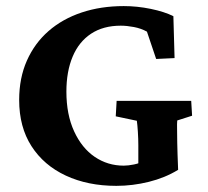

<svg xmlns="http://www.w3.org/2000/svg" viewBox="-20 -602 685 631"><path d="M362.3 8.8Q268.6 8.8 196.3 -24.9Q124 -58.6 83.5 -121.6Q43 -184.6 43 -273.4Q43 -345.7 68.4 -402.8Q93.8 -460 139.6 -500Q185.5 -540 248.5 -561Q311.5 -582 386.7 -582Q430.7 -582 475.6 -572.8Q520.5 -563.5 549.8 -548.8L553.7 -411.1L493.2 -408.2L462.9 -498Q443.4 -508.8 419.9 -513.2Q396.5 -517.6 377 -517.6Q319.3 -517.6 279.3 -491.2Q239.3 -464.8 218.8 -416Q198.2 -367.2 198.2 -300.8Q198.2 -225.6 223.6 -170.4Q249 -115.2 291.5 -86.4Q334 -57.6 386.7 -57.6Q401.4 -57.6 420.4 -61.5Q439.5 -65.4 455.1 -74.2L434.6 -21.5V-125Q434.6 -145.5 433.1 -168.9Q431.6 -192.4 429.7 -205.1L360.4 -219.7L363.3 -270.5H608.4L611.3 -221.7L562.5 -206.1Q561.5 -196.3 562 -175.8Q562.5 -155.3 562.5 -132.8Q562.5 -116.2 563.5 -94.7Q564.5 -73.2 565.4 -43.9Q522.5 -17.6 469.2 -4.4Q416 8.8 362.3 8.8Z"/></svg>

Font: Crimson Pro
Style: Bold
Weight: 700
Designer: Jacques Le Bailly
Foundry: Baron von Fonthausen
Version: Version 1.003